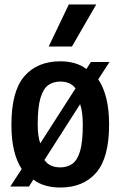

<svg xmlns="http://www.w3.org/2000/svg" viewBox="-20 -828 538 858"><path d="M419 -473.5Q442.5 -439 455 -388.8Q467.5 -338.5 467.5 -271.5Q467.5 -122.5 409.8 -56.2Q352 10 249.5 10Q214 10 183.8 1.5Q153.5 -7 129 -25.5L109.5 5.5H26L77 -73Q54.5 -107 42.8 -156Q31 -205 31 -270.5Q31 -420.5 88.8 -487.2Q146.5 -554 249.5 -554Q283.5 -554 313 -545.8Q342.5 -537.5 366 -519.5L386.5 -551H469.5ZM249.5 -463.5Q218.5 -463.5 196 -447.8Q173.5 -432 161 -390.5Q148.5 -349 148.5 -272.5Q148.5 -219 160 -187.5L317.5 -433Q304.5 -450 287.2 -456.8Q270 -463.5 249.5 -463.5ZM249.5 -80Q280.5 -80 303 -95.8Q325.5 -111.5 337.8 -152.5Q350 -193.5 350 -269.5Q350 -328 338 -362.5L178.5 -113Q191.5 -95 209.2 -87.5Q227 -80 249.5 -80ZM197.5 -620 287.5 -808H410L301.5 -620Z"/></svg>

Font: Encode Sans Condensed Condensed SemiBold
Style: Regular
Weight: 600
Width: 3
Designer: Multiple Designers
Foundry: Impallari Type
Version: Version 3.000; ttfautohint (v1.8.3) -l 8 -r 50 -G 200 -x 14 